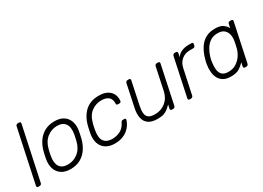

<svg xmlns="http://www.w3.org/2000/svg" viewBox="-18 -1394 2858 2089"><g transform="rotate(-30 1410.5 -350.0)"><path d="M41 0Q31 0 26 -6Q21 -12 23 -22L165 -688Q167 -698 174 -704Q181 -710 191 -710H208Q218 -710 223 -704Q228 -698 226 -688L84 -22Q82 -12 75 -6Q68 0 58 0Z M443 10Q374 10 330 -20Q286 -50 269 -102Q252 -154 264 -218Q266 -233 272 -260Q278 -287 282 -302Q298 -367 332.5 -418.5Q367 -470 420.5 -500Q474 -530 546 -530Q618 -530 661.5 -500Q705 -470 721.5 -418.5Q738 -367 726 -302Q723 -287 717.5 -260Q712 -233 708 -218Q692 -154 657.5 -102Q623 -50 569.5 -20Q516 10 443 10ZM443 -48Q514 -48 570.5 -93Q627 -138 648 -223Q652 -238 656.5 -260Q661 -282 664 -297Q679 -383 648 -427.5Q617 -472 546 -472Q476 -472 419.5 -427.5Q363 -383 342 -297Q338 -282 333 -260Q328 -238 326 -223Q311 -138 341 -93Q371 -48 443 -48Z M999 10Q934 10 889.5 -17.5Q845 -45 826.5 -97Q808 -149 821 -220Q824 -235 829 -260Q834 -285 838 -300Q864 -407 930 -468.5Q996 -530 1102 -530Q1157 -530 1193 -515Q1229 -500 1249.5 -475Q1270 -450 1277 -421.5Q1284 -393 1281 -366Q1280 -356 1274.5 -350Q1269 -344 1260 -344H1241Q1231 -344 1225.5 -348.5Q1220 -353 1221 -365Q1223 -422 1190.5 -447Q1158 -472 1102 -472Q1034 -472 977.5 -430.5Q921 -389 898 -295Q894 -280 890 -260Q886 -240 883 -225Q867 -131 899 -89.5Q931 -48 999 -48Q1052 -48 1098.5 -70.5Q1145 -93 1174 -150Q1181 -163 1186 -167Q1191 -171 1201 -171H1219Q1228 -171 1232.5 -165Q1237 -159 1234 -149Q1226 -122 1208 -94Q1190 -66 1161.5 -42.5Q1133 -19 1092.5 -4.5Q1052 10 999 10Z M1538 10Q1462 10 1422 -19.5Q1382 -49 1372 -100Q1362 -151 1375 -214L1435 -498Q1437 -508 1444.5 -514Q1452 -520 1462 -520H1479Q1489 -520 1493.5 -514Q1498 -508 1496 -498L1437 -219Q1425 -163 1428.5 -124.5Q1432 -86 1457.5 -67Q1483 -48 1538 -48Q1613 -48 1669.5 -93.5Q1726 -139 1743 -219L1802 -498Q1804 -508 1811.5 -514Q1819 -520 1829 -520H1846Q1856 -520 1860.5 -514Q1865 -508 1863 -498L1762 -22Q1760 -12 1753 -6Q1746 0 1736 0H1719Q1709 0 1704 -6Q1699 -12 1701 -22L1711 -69Q1688 -46 1665.5 -28Q1643 -10 1613.5 0Q1584 10 1538 10Z M1943 0Q1933 0 1928 -6Q1923 -12 1925 -22L2026 -497Q2028 -507 2035.5 -513.5Q2043 -520 2053 -520H2069Q2079 -520 2084 -513.5Q2089 -507 2087 -497L2077 -451Q2100 -486 2139 -503Q2178 -520 2228 -520H2265Q2275 -520 2279.5 -514Q2284 -508 2282 -498L2279 -484Q2277 -474 2270 -468Q2263 -462 2253 -462H2210Q2150 -462 2107.5 -427Q2065 -392 2052 -332L1986 -22Q1984 -12 1976.5 -6Q1969 0 1959 0Z M2459 10Q2401 10 2365 -11Q2329 -32 2311 -67Q2293 -102 2289.5 -145Q2286 -188 2293 -232Q2295 -247 2298 -260Q2301 -273 2305 -288Q2316 -332 2335 -374.5Q2354 -417 2384 -452.5Q2414 -488 2458 -509Q2502 -530 2562 -530Q2628 -530 2661 -507Q2694 -484 2711 -451L2721 -498Q2723 -508 2730 -514Q2737 -520 2747 -520H2764Q2774 -520 2779 -514Q2784 -508 2782 -498L2681 -22Q2679 -12 2672 -6Q2665 0 2655 0H2638Q2628 0 2623 -6Q2618 -12 2620 -22L2630 -69Q2599 -35 2562 -12.5Q2525 10 2459 10ZM2459 -48Q2516 -48 2558 -75Q2600 -102 2626.5 -142.5Q2653 -183 2663 -224Q2667 -239 2672 -263Q2677 -287 2680 -302Q2688 -342 2681 -381Q2674 -420 2646 -446Q2618 -472 2562 -472Q2508 -472 2469.5 -446Q2431 -420 2406 -378Q2381 -336 2367 -288Q2363 -273 2360 -260Q2357 -247 2355 -232Q2348 -184 2351.5 -142Q2355 -100 2380 -74Q2405 -48 2459 -48Z"/></g></svg>

Font: Rubik Light
Style: Italic
Weight: 300
Italic angle: -12°
Designer: Hubert and Fischer
Foundry: Hubert and Fischer
Version: Version 2.300;gftools[0.9.30]